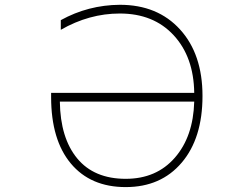

<svg xmlns="http://www.w3.org/2000/svg" viewBox="-20 -762 1040 794"><path d="M783.2 -377.9Q781.2 -526.4 698.2 -616.2Q615.2 -706.1 475.6 -706.1Q348.6 -706.1 231.4 -638.7V-678.7Q344.7 -741.2 475.6 -742.2Q631.8 -742.2 724.6 -640.1Q817.4 -538.1 817.4 -365.2Q817.4 -190.4 731.4 -89.4Q645.5 11.7 500 11.7Q354.5 11.7 272.9 -85.9Q191.4 -183.6 191.4 -360.4V-377.9ZM783.2 -341.8H227.5Q229.5 -191.4 299.3 -106.9Q369.1 -22.5 500 -22.5Q627 -22.5 703.1 -109.9Q779.3 -197.3 783.2 -341.8Z"/></svg>

Font: GenEi Gothic M ExtraLight
Style: Regular
Weight: 200
Designer: o_tamon (Modified); [Source Han Sans]
Ryoko NISHIZUKA  (kana & ideographs); Paul D. Hunt (Latin, Greek & Cyrillic); Wenl
Version: Version 1.1a;Original Version 1.004